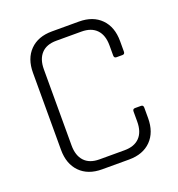

<svg xmlns="http://www.w3.org/2000/svg" viewBox="-119 -742 781 841"><g transform="rotate(-20 271.0 -321.5)"><path d="M341 0H215Q150 0 112.5 -38Q75 -76 75 -142V-501Q75 -567 112.5 -605Q150 -643 215 -643H341Q406 -643 443.5 -605Q481 -567 481 -501V-452Q481 -440 470 -440H442Q431 -440 431 -452V-499Q431 -547 406.5 -572.5Q382 -598 336 -598H219Q173 -598 149 -572Q125 -546 125 -499V-144Q125 -97 149 -71Q173 -45 219 -45H336Q382 -45 406.5 -70.5Q431 -96 431 -144V-191Q431 -203 442 -203H470Q481 -203 481 -191V-142Q481 -76 443.5 -38Q406 0 341 0Z"/></g></svg>

Font: Rajdhani
Style: Regular
Weight: 400
Designer: Satya Rajpurohit, Jyotish Sonowal
Foundry: Indian Type Foundry
Version: Version 1.201;PS 1.0;hotconv 1.0.78;makeotf.lib2.5.61930; tt